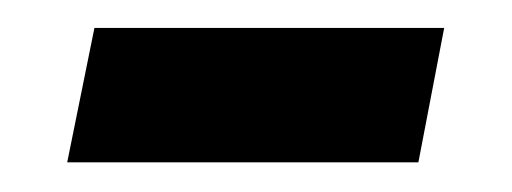

<svg xmlns="http://www.w3.org/2000/svg" viewBox="-20 -334 357 134"><path d="M45.9 -314.5H290L272 -220.7H26.9Z"/></svg>

Font: Viking Open Sans Light
Style: Bold Italic
Weight: 600
Italic angle: -12°
Foundry: Ascender Corporation
Version: Version 2.000